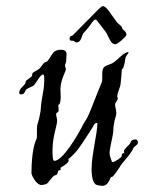

<svg xmlns="http://www.w3.org/2000/svg" viewBox="-20 -579 472 629"><path d="M427 -122C425 -122 424 -122 423 -122C407 -122 408 -110 405 -107C403 -105 386 -90 386 -84C386 -83 387 -81 387 -80C387 -76 379 -77 379 -73C379 -71 379 -70 379 -68C379 -64 357 -48 348 -48C348 -48 347 -48 347 -48C347 -50 339 -67 339 -77C339 -92 346 -116 350 -140C352 -151 351 -164 354 -176C355 -188 361 -198 361 -209C361 -218 357 -229 357 -237C357 -242 366 -250 366 -258C366 -260 364 -260 364 -263C365 -278 374 -292 375 -304C377 -321 379 -343 379 -351C379 -355 382 -354 383 -354C387 -366 390 -378 390 -384C392 -399 401 -401 401 -409C382 -406 369 -385 350 -373C334 -363 315 -368 315 -339V-328C315 -322 315 -316 314 -311C297 -271 285 -237 270 -202C265 -190 259 -183 255 -176C231 -128 184 -52 158 -52C153 -52 152 -66 152 -86C152 -133 167 -166 167 -183C167 -193 164 -198 164 -204C164 -214 172 -206 172 -220C172 -226 171 -231 171 -233C171 -237 175 -237 175 -238C178 -246 179 -253 179 -260C179 -269 178 -277 178 -287C178 -316 196 -347 196 -352C196 -356 193 -359 193 -365C193 -370 197 -373 197 -380C197 -390 198 -397 198 -402C198 -413 189 -416 179 -416C170 -416 161 -413 157 -409C149 -402 138 -377 131 -376C123 -376 114 -358 109 -354C103 -349 91 -344 87 -340C85 -337 86 -332 84 -329C78 -323 69 -318 66 -315C63 -312 64 -307 62 -304C56 -296 43 -288 43 -275C43 -270 47 -270 50 -270C62 -270 62 -283 66 -286C73 -292 85 -294 91 -300C100 -308 111 -335 122 -335C125 -335 125 -320 125 -315C125 -292 120 -271 117 -253C115 -241 114 -229 113 -216C110 -196 105 -178 102 -169C101 -163 101 -157 101 -151C101 -146 101 -141 101 -137C101 -131 101 -126 99 -122C87 -100 83 -46 83 -12C83 -6 98 27 116 27C120 27 125 26 131 24C139 22 152 -4 161 -5C169 -5 169 -15 171 -20C172 -21 179 -21 179 -24C179 -25 178 -27 178 -29C178 -30 205 -44 205 -53C205 -55 204 -57 204 -58C204 -57 225 -75 237 -92C254 -115 268 -139 281 -158C286 -165 288 -176 297 -176H299C299 -141 280 -72 280 -25C280 -18 280 13 292 24C295 28 313 30 315 30C331 30 337 15 343 2C343 1 349 0 350 -1C361 -14 372 -31 379 -42C394 -60 410 -78 416 -92C418 -99 432 -104 432 -112C432 -115 431 -118 427 -122ZM394 -466C394 -478 380 -480 380 -488C380 -493 366 -502 364 -505C344 -531 329 -559 317 -559C313 -559 302 -548 301 -547L219 -464C215 -460 208 -463 208 -452C208 -443 215 -447 222 -445C225 -444 225 -440 231 -440C246 -440 248 -462 252 -469C254 -472 260 -477 263 -481C280 -500 285 -515 294 -515C296 -515 321 -481 326 -475C338 -456 342 -434 358 -434C367 -435 393 -459 394 -464Z"/></svg>

Font: Jim Nightshade
Style: Regular
Weight: 400
Designer: Astigmatic (AOETI)
Foundry: Astigmatic (AOETI)
Version: Version 1.000